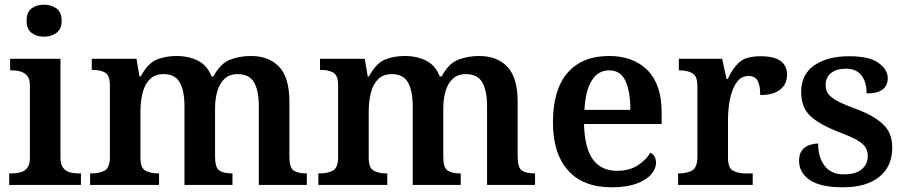

<svg xmlns="http://www.w3.org/2000/svg" viewBox="-20 -786 3854 816"><path d="M167 -630Q136 -630 114.5 -646Q93 -662 93 -698Q93 -735 114.5 -750.5Q136 -766 167 -766Q197 -766 219.5 -750.5Q242 -735 242 -698Q242 -662 219.5 -646Q197 -630 167 -630ZM19 0V-49H32Q49 -49 66.5 -53.5Q84 -58 95.5 -72Q107 -86 107 -115V-424Q107 -451 95 -464.5Q83 -478 66 -482.5Q49 -487 32 -487H23V-536H237V-116Q237 -87 248.5 -72.5Q260 -58 277 -53.5Q294 -49 312 -49H324V0Z M363 0V-49H369Q403 -49 425 -61Q447 -73 447 -119V-423Q447 -466 426.5 -477.5Q406 -489 373 -489H370V-536H560L573 -461H578Q608 -517 645.5 -532.5Q683 -548 730 -548Q782 -548 821.5 -528Q861 -508 879 -461H887Q917 -517 958 -532.5Q999 -548 1046 -548Q1123 -548 1166.5 -502Q1210 -456 1210 -354V-120Q1210 -73 1228.5 -61Q1247 -49 1281 -49H1284V0H1080V-335Q1080 -400 1060 -435.5Q1040 -471 990 -471Q955 -471 934 -451Q913 -431 903.5 -398Q894 -365 894 -326V-120Q894 -73 912.5 -61Q931 -49 965 -49H968V0H764V-335Q764 -400 744 -435.5Q724 -471 675 -471Q638 -471 616.5 -449Q595 -427 586 -391Q577 -355 577 -313V-115Q577 -72 598.5 -60.5Q620 -49 653 -49H656V0Z M1333 0V-49H1339Q1373 -49 1395 -61Q1417 -73 1417 -119V-423Q1417 -466 1396.5 -477.5Q1376 -489 1343 -489H1340V-536H1530L1543 -461H1548Q1578 -517 1615.5 -532.5Q1653 -548 1700 -548Q1752 -548 1791.5 -528Q1831 -508 1849 -461H1857Q1887 -517 1928 -532.5Q1969 -548 2016 -548Q2093 -548 2136.5 -502Q2180 -456 2180 -354V-120Q2180 -73 2198.5 -61Q2217 -49 2251 -49H2254V0H2050V-335Q2050 -400 2030 -435.5Q2010 -471 1960 -471Q1925 -471 1904 -451Q1883 -431 1873.5 -398Q1864 -365 1864 -326V-120Q1864 -73 1882.5 -61Q1901 -49 1935 -49H1938V0H1734V-335Q1734 -400 1714 -435.5Q1694 -471 1645 -471Q1608 -471 1586.5 -449Q1565 -427 1556 -391Q1547 -355 1547 -313V-115Q1547 -72 1568.5 -60.5Q1590 -49 1623 -49H1626V0Z M2579 10Q2458 10 2394 -62Q2330 -134 2330 -265Q2330 -405 2392 -476.5Q2454 -548 2568 -548Q2672 -548 2732 -487.5Q2792 -427 2792 -308V-259H2462Q2465 -155 2500.5 -107.5Q2536 -60 2602 -60Q2654 -60 2690 -83Q2726 -106 2744 -137Q2768 -125 2768 -94Q2768 -69 2747.5 -45Q2727 -21 2685 -5.5Q2643 10 2579 10ZM2659 -319Q2659 -396 2638.5 -441.5Q2618 -487 2569 -487Q2522 -487 2495 -444Q2468 -401 2464 -319Z M2862 0V-49H2865Q2899 -49 2921.5 -61.5Q2944 -74 2944 -121V-419Q2944 -463 2922.5 -475Q2901 -487 2868 -487H2865V-536H3049L3068 -450H3073Q3093 -495 3121.5 -521Q3150 -547 3213 -547Q3270 -547 3297.5 -527Q3325 -507 3325 -469Q3325 -429 3296 -405.5Q3267 -382 3211 -382Q3211 -423 3200 -443Q3189 -463 3161 -463Q3134 -463 3117 -443.5Q3100 -424 3090.5 -394.5Q3081 -365 3077.5 -334.5Q3074 -304 3074 -283V-116Q3074 -72 3095.5 -60.5Q3117 -49 3148 -49H3179V0Z M3563 10Q3467 10 3421.5 -21Q3376 -52 3376 -103Q3376 -133 3390 -149Q3404 -165 3423 -170.5Q3442 -176 3457 -176Q3457 -118 3484.5 -81.5Q3512 -45 3565 -45Q3618 -45 3643 -67Q3668 -89 3668 -122Q3668 -145 3657.5 -161Q3647 -177 3620 -192Q3593 -207 3545 -225Q3466 -255 3425.5 -291.5Q3385 -328 3385 -395Q3385 -470 3441 -508.5Q3497 -547 3589 -547Q3675 -547 3714 -518.5Q3753 -490 3753 -454Q3753 -423 3731.5 -406Q3710 -389 3663 -389Q3663 -438 3641 -466Q3619 -494 3575 -494Q3536 -494 3512.5 -476Q3489 -458 3489 -425Q3489 -402 3501 -386Q3513 -370 3542 -355Q3571 -340 3621 -322Q3693 -295 3732.5 -258.5Q3772 -222 3772 -159Q3772 -78 3716.5 -34Q3661 10 3563 10Z"/></svg>

Font: Noto Serif Thai SemiBold
Style: Regular
Weight: 600
Designer: Monotype Design Team
Foundry: Monotype Imaging Inc.
Version: Version 2.001; ttfautohint (v1.8.4.7-5d5b)